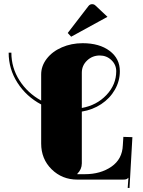

<svg xmlns="http://www.w3.org/2000/svg" viewBox="-20 -869 691 929"><path d="M500 -787.6 324.3 -691.4 307.7 -709.4 408.2 -840Q415.2 -848.8 425.7 -848.8Q434.9 -848.8 441.4 -842.7ZM542.4 -524.5Q542.4 -555.9 519 -578.2Q495.6 -600.5 462.8 -600.5Q427 -600.5 401.4 -576.3Q375.9 -552 375.9 -517.5V-346.6Q447.6 -359.3 495 -409.3Q542.4 -459.4 542.4 -524.5ZM179.2 -174.8V-363.6Q107.5 -401.7 64.7 -468.3Q21.9 -535 21.9 -614.1H35Q35 -541.5 74.1 -480.1Q113.2 -418.7 179.2 -382.4V-508.7Q179.2 -549.8 206.1 -584.8Q233 -619.8 279.3 -639.9Q325.6 -660 379.8 -660Q461.1 -660 510.5 -622.8Q559.9 -585.7 559.9 -524.5Q559.9 -476.8 535.8 -434.9Q511.8 -392.9 469.8 -365.2Q427.9 -337.4 375.9 -329.1V-78.7Q375.9 -49.8 354 -28V-26.2H390.7Q466.3 -26.2 519 -62.5Q571.7 -98.8 574.3 -166.1L576.9 -206.7L620.6 -205.4L606.6 40.6L597.9 40.2L601.4 -8.7H601Q595.7 -3.5 590.9 -1.7Q586.1 0 574.7 0H354Q280.6 0 229.9 -49.8Q179.2 -99.7 179.2 -174.8Z"/></svg>

Font: Wabroye
Style: Medium
Weight: 500
Designer: gluk
Foundry: gluk
Version: Version 0.14